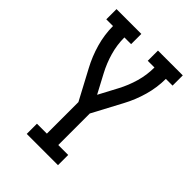

<svg xmlns="http://www.w3.org/2000/svg" viewBox="-215 -617 930 930"><g transform="rotate(45 250.0 -152.5)"><path d="M143 215V145H211V-71L130 -223Q102 -275 85.5 -333Q69 -391 69 -450H23V-520H193V-450H147Q147 -399 161 -350Q175 -301 199 -256L250 -160L301 -256Q325 -301 339 -350Q353 -399 353 -450H307V-520H477V-450H431Q431 -391 414.5 -333Q398 -275 370 -223L289 -71V145H357V215Z"/></g></svg>

Font: Iosevka Curly Slab
Style: Regular
Weight: 400
Monospace: yes
Designer: Belleve Invis
Foundry: Belleve Invis
Version: Version 22.1.2; ttfautohint (v1.8.4)